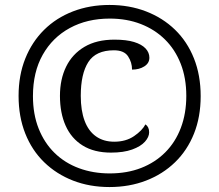

<svg xmlns="http://www.w3.org/2000/svg" viewBox="-20 -745 885 775"><path d="M422 10Q342 10 275 -16Q208 -42 158.5 -90Q109 -138 82 -206Q55 -274 55 -358Q55 -441 82 -508.5Q109 -576 158 -624.5Q207 -673 274.5 -699Q342 -725 422 -725Q502 -725 569.5 -699Q637 -673 686.5 -625Q736 -577 763 -509Q790 -441 790 -357Q790 -273 763 -205.5Q736 -138 686.5 -90Q637 -42 569.5 -16Q502 10 422 10ZM428 -129Q360 -129 314 -157.5Q268 -186 245 -237.5Q222 -289 222 -358Q222 -425 247 -476Q272 -527 321 -556Q370 -585 442 -585Q490 -585 521 -575.5Q552 -566 567.5 -549.5Q583 -533 583 -512Q583 -490 562.5 -477Q542 -464 513 -464Q513 -493 497 -517.5Q481 -542 440 -542Q367 -542 336.5 -494.5Q306 -447 306 -358Q306 -299 321.5 -257.5Q337 -216 367.5 -194.5Q398 -173 441 -173Q488 -173 521 -195.5Q554 -218 567 -243Q582 -233 582 -211Q582 -192 565 -173Q548 -154 513.5 -141.5Q479 -129 428 -129ZM423 -45Q493 -45 549.5 -67Q606 -89 647 -130Q688 -171 710 -229Q732 -287 732 -358Q732 -430 709.5 -487.5Q687 -545 646 -585.5Q605 -626 548.5 -648Q492 -670 423 -670Q332 -670 262 -632Q192 -594 152.5 -524Q113 -454 113 -357Q113 -284 136 -226Q159 -168 200.5 -127.5Q242 -87 299 -66Q356 -45 423 -45Z"/></svg>

Font: Noto Serif Telugu
Style: Regular
Weight: 400
Designer: Jelle Bosma - Monotype Design Team
Foundry: Monotype Imaging Inc.
Version: Version 2.003